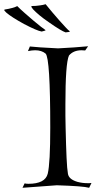

<svg xmlns="http://www.w3.org/2000/svg" viewBox="-87 -890 475 913"><path d="M20 3 30 -18Q34 -17 38.5 -16.5Q43 -16 48 -16Q128 -16 140 -64Q152 -114 152 -284Q152 -612 130 -635Q111 -651 80 -651Q73 -651 64 -650Q55 -649 46 -647L55 -669Q88 -665 189 -660Q229 -662 264.5 -664.5Q300 -667 332 -670L318 -650Q314 -650 309.5 -650.5Q305 -651 301 -651Q262 -651 241 -626Q224 -589 224 -393Q224 -368 224 -340.5Q224 -313 225 -283Q227 -195 229.5 -140.5Q232 -86 236 -64Q240 -37 282 -25Q305 -19 328 -19Q333 -19 338 -19Q343 -19 348 -20L337 3Q310 -5 183 -9ZM225 -736Q204 -743 147 -783Q119 -802 100 -818Q81 -834 70 -846Q61 -857 62 -860Q62 -862 83 -862Q91 -863 104 -864.5Q117 -866 130 -870Q143 -854 160.5 -833Q178 -812 195.5 -792.5Q213 -773 226 -759Q239 -745 244 -742Q245 -741 245 -740Q245 -738 225 -736ZM111 -740Q88 -744 27 -776Q-33 -809 -57 -830Q-67 -839 -67 -843Q-67 -845 -46 -848Q-38 -850 -27.5 -852.5Q-17 -855 -5 -861Q10 -846 30.5 -828Q51 -810 71.5 -792.5Q92 -775 107.5 -763Q123 -751 128 -748Q130 -746 130 -746Q129 -745 124.5 -743.5Q120 -742 111 -740Z"/></svg>

Font: Gideon Roman
Style: Regular
Weight: 400
Designer: Robert E. Leuschke
Foundry: Robert E. Leuschke
Version: Version 2.010